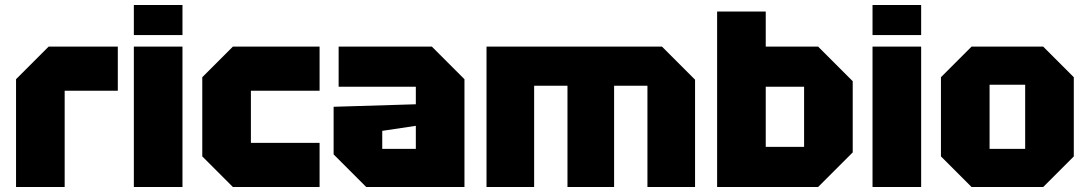

<svg xmlns="http://www.w3.org/2000/svg" viewBox="-20 -746 4339 766"><path d="M44 0V-430L174 -560H450V-384H238V0Z M514 0V-560H708V0ZM514 -606V-726H708V-606Z M787 -122V-438L909 -560H1255V-384H981V-176H1255V0H909Z M1311 -130V-320L1639 -330V-400H1331V-560H1703L1833 -430V0H1441ZM1505 -224V-152H1639V-244Z M1921 -560H2621L2753 -428V0H2563V-404H2430V0H2244V-404H2111V0H1921Z M2841 0V-700H3035V-560H3244L3382 -422V-138L3244 0ZM3035 -160H3188V-400H3035Z M3461 0V-560H3655V0ZM3461 -606V-726H3655V-606Z M3734 -122V-438L3856 -560H4142L4264 -438V-122L4142 0H3856ZM3928 -152H4070V-408H3928Z"/></svg>

Font: Tektur ExtraBold
Style: Regular
Weight: 800
Designer: Adam Jagosz
Foundry: Adam Jagosz
Version: Version 1.005;gftools[0.9.30]